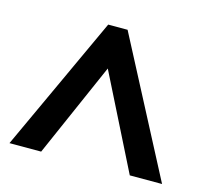

<svg xmlns="http://www.w3.org/2000/svg" viewBox="-75 -803 682 632"><g transform="rotate(15 266.0 -487.5)"><path d="M7 -257H115L256 -578L417 -257H527L286 -718H220Z"/></g></svg>

Font: Kathrein 77 Bold Condensed
Style: Regular
Weight: 700
Width: 3
Designer: Lazydogs Typefoundry, based on Open Sans by Ascender Corporation
Foundry: Lazydogs Typefoundry
Version: Version 1.003;PS 001.003;hotconv 1.0.88;makeotf.lib2.5.64775